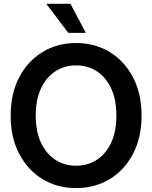

<svg xmlns="http://www.w3.org/2000/svg" viewBox="-20 -962 788 994"><path d="M374 11.7Q276.4 11.7 200 -34.9Q123.5 -81.5 79.3 -165.8Q35.2 -250 35.2 -363.3Q35.2 -477.1 79.3 -561.5Q123.5 -646 200 -692.6Q276.4 -739.3 374 -739.3Q471.2 -739.3 547.9 -692.6Q624.5 -646 668.7 -561.5Q712.9 -477.1 712.9 -363.3Q712.9 -250 668.7 -165.5Q624.5 -81.1 547.9 -34.7Q471.2 11.7 374 11.7ZM374 -104Q433.6 -104 480.7 -134.3Q527.8 -164.6 555.2 -222.4Q582.5 -280.3 582.5 -363.3Q582.5 -446.8 555.2 -504.9Q527.8 -563 480.7 -593.3Q433.6 -623.5 374 -623.5Q314.5 -623.5 267.3 -593.3Q220.2 -563 192.6 -504.9Q165 -446.8 165 -363.3Q165 -280.3 192.6 -222.4Q220.2 -164.6 267.3 -134.3Q314.5 -104 374 -104ZM333.5 -792 219.7 -942.4H344.7L424.3 -792Z"/></svg>

Font: Inter Display SemiBold
Style: Regular
Weight: 600
Designer: Rasmus Andersson
Foundry: rsms
Version: Version 4.001;git-9221beed3